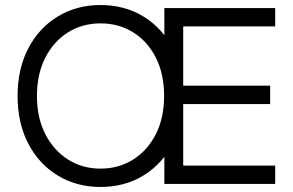

<svg xmlns="http://www.w3.org/2000/svg" viewBox="-20 -732 1165 764"><path d="M380 12Q285 12 210 -33.5Q135 -79 92.5 -160.5Q50 -242 50 -350Q50 -458 92.5 -539.5Q135 -621 210 -666.5Q285 -712 380 -712Q476 -712 550.5 -666.5Q625 -621 667.5 -539.5Q710 -458 710 -350Q710 -242 667.5 -160.5Q625 -79 550.5 -33.5Q476 12 380 12ZM380 -61Q452 -61 509.5 -97Q567 -133 600 -198Q633 -263 633 -350Q633 -438 600 -503Q567 -568 509.5 -603.5Q452 -639 380 -639Q308 -639 251 -603.5Q194 -568 160.5 -503Q127 -438 127 -350Q127 -263 160.5 -198Q194 -133 251 -97Q308 -61 380 -61ZM634 0V-700H709V0ZM673 0V-73H1075V0ZM673 -318V-391H1055V-318ZM673 -627V-700H1075V-627Z"/></svg>

Font: Fustat
Style: Regular
Weight: 400
Designer: Mohamed Gaber, Khaled Hosny, Laura Garcia Mut
Foundry: Kief Type Foundry, Alif Type Foundry, Hard Type Foundry
Version: Version 1.007